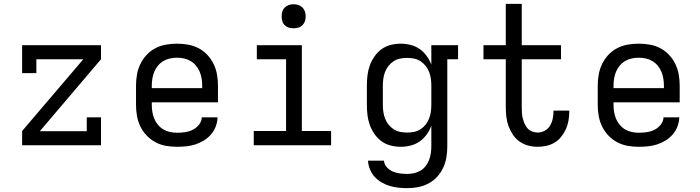

<svg xmlns="http://www.w3.org/2000/svg" viewBox="-20 -755 3640 998"><path d="M95 0V-74L413 -447H169V-375H95V-520H505V-447L187 -73H431V-145H505V0Z M900 8Q871 8 842.5 3Q814 -2 788.5 -15.5Q763 -29 742.5 -50.5Q722 -72 709.5 -98Q697 -124 692 -152.5Q687 -181 687 -210V-310Q687 -339 692 -367.5Q697 -396 709.5 -422Q722 -448 742 -469.5Q762 -491 788 -504.5Q814 -518 842.5 -523Q871 -528 900 -528Q929 -528 957.5 -523Q986 -518 1012 -504.5Q1038 -491 1058 -469.5Q1078 -448 1090.5 -422Q1103 -396 1108 -367.5Q1113 -339 1113 -310V-223H769V-210Q769 -191 772 -173Q775 -155 782 -138Q789 -121 801 -106.5Q813 -92 829 -82.5Q845 -73 863.5 -69Q882 -65 900 -65Q921 -65 942 -68Q963 -71 982 -80.5Q1001 -90 1014.5 -107Q1028 -124 1029 -145H1111Q1110 -121 1101.5 -98Q1093 -75 1077 -56.5Q1061 -38 1040 -25Q1019 -12 996 -4.5Q973 3 949 5.5Q925 8 900 8ZM1031 -297V-310Q1031 -328 1028 -346.5Q1025 -365 1018 -382Q1011 -399 999 -413.5Q987 -428 971 -437.5Q955 -447 937 -451Q919 -455 900 -455Q881 -455 863 -451Q845 -447 829 -437.5Q813 -428 801 -413.5Q789 -399 782 -382Q775 -365 772 -346.5Q769 -328 769 -310V-297Z M1299 0V-74H1467V-447H1315V-520H1549V-74H1701V0ZM1506 -608Q1493 -608 1481 -611.5Q1469 -615 1460 -624Q1451 -633 1447.5 -645Q1444 -657 1444 -670Q1444 -683 1447.5 -695Q1451 -707 1460 -716Q1469 -725 1481 -729Q1493 -733 1506 -733Q1519 -733 1531 -729Q1543 -725 1552 -716Q1561 -707 1565 -695Q1569 -683 1569 -670Q1569 -657 1565 -645Q1561 -633 1552 -624Q1543 -615 1531 -611.5Q1519 -608 1506 -608Z M2097 223Q2074 223 2051 220.5Q2028 218 2006 211.5Q1984 205 1963.5 193Q1943 181 1927.5 164Q1912 147 1903 125Q1894 103 1893 80H1976Q1977 99 1990.5 114Q2004 129 2021.5 136.5Q2039 144 2058.5 146.5Q2078 149 2097 149Q2115 149 2133 145Q2151 141 2166.5 131.5Q2182 122 2193 107.5Q2204 93 2210.5 76Q2217 59 2219.5 41Q2222 23 2222 5V-101Q2213 -77 2197.5 -55.5Q2182 -34 2161 -19.5Q2140 -5 2114.5 1.5Q2089 8 2063 8Q2037 8 2011 1.5Q1985 -5 1963.5 -20.5Q1942 -36 1926.5 -58.5Q1911 -81 1902 -106Q1893 -131 1890 -157.5Q1887 -184 1887 -210V-310Q1887 -336 1890 -362.5Q1893 -389 1902 -414Q1911 -439 1926.5 -461.5Q1942 -484 1963.5 -499.5Q1985 -515 2011 -521.5Q2037 -528 2063 -528Q2089 -528 2114.5 -521.5Q2140 -515 2161 -500.5Q2182 -486 2197.5 -464.5Q2213 -443 2222 -419V-520H2361V-447H2305V5Q2305 34 2300.5 62Q2296 90 2284 116Q2272 142 2252.5 163.5Q2233 185 2207.5 198.5Q2182 212 2154 217.5Q2126 223 2097 223ZM2096 -66Q2114 -66 2132 -69.5Q2150 -73 2165.5 -83Q2181 -93 2192.5 -107.5Q2204 -122 2210.5 -139Q2217 -156 2219.5 -174Q2222 -192 2222 -210V-310Q2222 -328 2219.5 -346Q2217 -364 2210.5 -381Q2204 -398 2192.5 -412.5Q2181 -427 2165.5 -437Q2150 -447 2132 -450.5Q2114 -454 2096 -454Q2078 -454 2060 -450.5Q2042 -447 2026.5 -437Q2011 -427 1999.5 -412.5Q1988 -398 1981.5 -381Q1975 -364 1972.5 -346Q1970 -328 1970 -310V-210Q1970 -192 1972.5 -174Q1975 -156 1981.5 -139Q1988 -122 1999.5 -107.5Q2011 -93 2026.5 -83Q2042 -73 2060 -69.5Q2078 -66 2096 -66Z M2774 8Q2749 8 2725 1.5Q2701 -5 2680.5 -19.5Q2660 -34 2646 -55Q2632 -76 2623.5 -99Q2615 -122 2612 -147Q2609 -172 2609 -197V-447H2493V-520H2609V-735H2692V-520H2896V-447H2692V-197Q2692 -182 2693 -167.5Q2694 -153 2697.5 -139Q2701 -125 2707 -111.5Q2713 -98 2722.5 -87.5Q2732 -77 2746 -71.5Q2760 -66 2774 -66Q2794 -66 2811.5 -75.5Q2829 -85 2839 -102Q2849 -119 2853 -138Q2857 -157 2857 -177V-180H2939V-174Q2939 -151 2935 -128Q2931 -105 2921.5 -84Q2912 -63 2897.5 -44.5Q2883 -26 2863 -14Q2843 -2 2820 3Q2797 8 2774 8Z M3300 8Q3271 8 3242.5 3Q3214 -2 3188.5 -15.5Q3163 -29 3142.5 -50.5Q3122 -72 3109.5 -98Q3097 -124 3092 -152.5Q3087 -181 3087 -210V-310Q3087 -339 3092 -367.5Q3097 -396 3109.5 -422Q3122 -448 3142 -469.5Q3162 -491 3188 -504.5Q3214 -518 3242.5 -523Q3271 -528 3300 -528Q3329 -528 3357.5 -523Q3386 -518 3412 -504.5Q3438 -491 3458 -469.5Q3478 -448 3490.5 -422Q3503 -396 3508 -367.5Q3513 -339 3513 -310V-223H3169V-210Q3169 -191 3172 -173Q3175 -155 3182 -138Q3189 -121 3201 -106.5Q3213 -92 3229 -82.5Q3245 -73 3263.5 -69Q3282 -65 3300 -65Q3321 -65 3342 -68Q3363 -71 3382 -80.5Q3401 -90 3414.5 -107Q3428 -124 3429 -145H3511Q3510 -121 3501.5 -98Q3493 -75 3477 -56.5Q3461 -38 3440 -25Q3419 -12 3396 -4.5Q3373 3 3349 5.5Q3325 8 3300 8ZM3431 -297V-310Q3431 -328 3428 -346.5Q3425 -365 3418 -382Q3411 -399 3399 -413.5Q3387 -428 3371 -437.5Q3355 -447 3337 -451Q3319 -455 3300 -455Q3281 -455 3263 -451Q3245 -447 3229 -437.5Q3213 -428 3201 -413.5Q3189 -399 3182 -382Q3175 -365 3172 -346.5Q3169 -328 3169 -310V-297Z"/></svg>

Font: Iosevka HT Extended
Style: Regular
Weight: 400
Width: 7
Monospace: yes
Designer: Belleve Invis
Foundry: Belleve Invis
Version: Version 32.3.0; ttfautohint (v1.8.4)